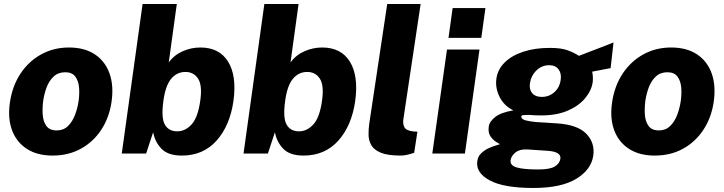

<svg xmlns="http://www.w3.org/2000/svg" viewBox="-20 -763 3596 954"><path d="M241.5 10Q165 10 113.5 -23.2Q62 -56.5 39.8 -116Q17.5 -175.5 29.5 -255.5Q41.5 -336.5 82.2 -397.8Q123 -459 185 -493Q247 -527 322.5 -527Q400 -527 451.5 -492.8Q503 -458.5 524.5 -397.2Q546 -336 534 -255.5Q522.5 -178 483 -118Q443.5 -58 381.8 -24Q320 10 241.5 10ZM262 -115Q295.5 -115 317.8 -136.8Q340 -158.5 352.8 -192.2Q365.5 -226 370.5 -261Q375.5 -295.5 372.8 -328.2Q370 -361 354.2 -382.5Q338.5 -404 304 -404Q269.5 -404 247 -383.2Q224.5 -362.5 212 -329.8Q199.5 -297 194.5 -261Q190 -227 192.2 -193.2Q194.5 -159.5 210.5 -137.2Q226.5 -115 262 -115Z M883.5 10Q815 10 782.5 -23.8Q750 -57.5 741 -106L706 0H585L688.5 -743H858.5L818.5 -452.5Q844.5 -489 887 -508Q929.5 -527 975.5 -527Q1070 -527 1113.5 -456.5Q1157 -386 1140 -261.5Q1122.5 -138.5 1056 -64.2Q989.5 10 883.5 10ZM861 -110.5Q900.5 -110.5 932 -144.8Q963.5 -179 975 -262.5Q986 -339 964.2 -372.2Q942.5 -405.5 901.5 -405.5Q858.5 -405.5 830.2 -371.2Q802 -337 792 -262.5Q780 -178.5 798.8 -144.5Q817.5 -110.5 861 -110.5Z M1488.5 10Q1420 10 1387.5 -23.8Q1355 -57.5 1346 -106L1311 0H1190L1293.5 -743H1463.5L1423.5 -452.5Q1449.5 -489 1492 -508Q1534.5 -527 1580.5 -527Q1675 -527 1718.5 -456.5Q1762 -386 1745 -261.5Q1727.5 -138.5 1661 -64.2Q1594.5 10 1488.5 10ZM1466 -110.5Q1505.5 -110.5 1537 -144.8Q1568.5 -179 1580 -262.5Q1591 -339 1569.2 -372.2Q1547.5 -405.5 1506.5 -405.5Q1463.5 -405.5 1435.2 -371.2Q1407 -337 1397 -262.5Q1385 -178.5 1403.8 -144.5Q1422.5 -110.5 1466 -110.5Z M1970.5 10Q1906.5 10 1872.2 -4.2Q1838 -18.5 1824.8 -42Q1811.5 -65.5 1811.2 -94Q1811 -122.5 1815 -150.5L1904 -743H2070L1984.5 -172.5Q1980.5 -149 1988.8 -131.8Q1997 -114.5 2032.5 -110L2054 -108.5L2038 -4Q2021.5 2 2003.8 6Q1986 10 1970.5 10Z M2208.5 -575 2229 -723H2392L2371.5 -575ZM2128 0 2201 -517H2362.5L2290 0Z M2630 171Q2483 171 2413.2 133.2Q2343.5 95.5 2351.5 38.5Q2354.5 14.5 2370.5 -1Q2386.5 -16.5 2406.2 -25.8Q2426 -35 2442.5 -39.8Q2459 -44.5 2464 -46.5Q2458.5 -50 2443.2 -59.5Q2428 -69 2416.2 -87Q2404.5 -105 2408.5 -134Q2412 -159.5 2441 -182Q2470 -204.5 2530.5 -214.5Q2483.5 -238 2461.8 -282.5Q2440 -327 2446.5 -372.5Q2453 -418.5 2487.8 -452.8Q2522.5 -487 2580 -506Q2637.5 -525 2712 -525Q2768.5 -525 2800.8 -513Q2833 -501 2856.5 -485.5Q2876.5 -493.5 2907 -505Q2937.5 -516.5 2969.8 -529Q3002 -541.5 3028.5 -552L3014 -424.5L2922.5 -407Q2928 -379 2925 -355Q2919 -313 2887.5 -275Q2856 -237 2801 -213.2Q2746 -189.5 2669 -189.5Q2655.5 -189.5 2636.8 -190.2Q2618 -191 2609.5 -192Q2588.5 -192 2579 -190.8Q2569.5 -189.5 2570 -182.5Q2572 -170 2592 -164.8Q2612 -159.5 2644 -156.5Q2661.5 -155 2689.2 -153.8Q2717 -152.5 2747 -150Q2849 -143.5 2892.8 -98.8Q2936.5 -54 2928 9.5Q2918 80 2843.2 125.5Q2768.5 171 2630 171ZM2672 -281.5Q2708.5 -281.5 2734.8 -305.2Q2761 -329 2766 -367Q2770.5 -398.5 2755 -418.8Q2739.5 -439 2709 -439Q2672 -439 2645.2 -412.8Q2618.5 -386.5 2613 -348.5Q2609 -318 2624.5 -299.8Q2640 -281.5 2672 -281.5ZM2654.5 79Q2712.5 79 2736.8 64.2Q2761 49.5 2764.5 25Q2768.5 -8.5 2703.5 -13.5L2600 -20.5Q2562.5 -22.5 2541.2 -5.5Q2520 11.5 2517 33.5Q2513.5 58.5 2546.8 68.8Q2580 79 2654.5 79Z M3233.5 10Q3157 10 3105.5 -23.2Q3054 -56.5 3031.8 -116Q3009.5 -175.5 3021.5 -255.5Q3033.5 -336.5 3074.2 -397.8Q3115 -459 3177 -493Q3239 -527 3314.5 -527Q3392 -527 3443.5 -492.8Q3495 -458.5 3516.5 -397.2Q3538 -336 3526 -255.5Q3514.5 -178 3475 -118Q3435.5 -58 3373.8 -24Q3312 10 3233.5 10ZM3254 -115Q3287.5 -115 3309.8 -136.8Q3332 -158.5 3344.8 -192.2Q3357.5 -226 3362.5 -261Q3367.5 -295.5 3364.8 -328.2Q3362 -361 3346.2 -382.5Q3330.5 -404 3296 -404Q3261.5 -404 3239 -383.2Q3216.5 -362.5 3204 -329.8Q3191.5 -297 3186.5 -261Q3182 -227 3184.2 -193.2Q3186.5 -159.5 3202.5 -137.2Q3218.5 -115 3254 -115Z"/></svg>

Font: Public Sans ExtraBold
Style: Italic
Weight: 800
Italic angle: -8°
Designer: The Public Sans project authors (U.S. Web Design System). Libre Franklin designed by Pablo Impallari and Rodrigo Fuenzal
Version: Version 1.007; ttfautohint (v1.8.1) -l 8 -r 50 -G 200 -x 14 